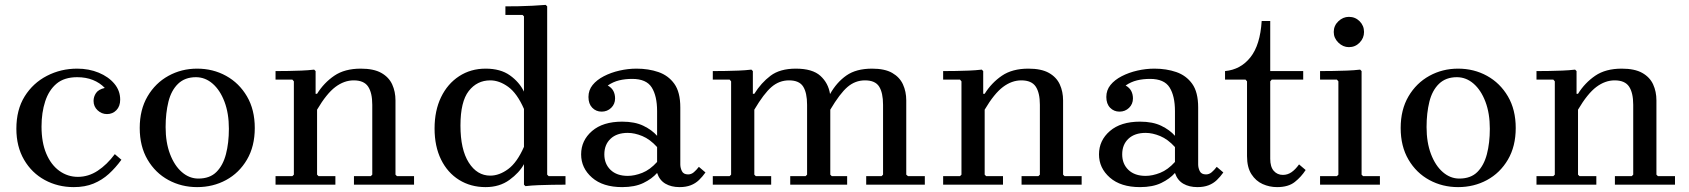

<svg xmlns="http://www.w3.org/2000/svg" viewBox="-20 -756 6914 786"><path d="M282 10Q217 10 163.5 -19Q110 -48 78.5 -102Q47 -156 47 -229Q47 -307 81 -361.5Q115 -416 172 -445.5Q229 -475 296 -475Q344 -475 384 -458.5Q424 -442 448 -413.5Q472 -385 472 -348Q472 -321 456.5 -305Q441 -289 418 -289Q396 -289 379.5 -304.5Q363 -320 363 -343Q363 -360 373 -375Q383 -390 409 -396Q389 -417 360.5 -428.5Q332 -440 296 -440Q243 -440 211.5 -413.5Q180 -387 165 -341Q150 -295 150 -238Q150 -173 169.5 -127Q189 -81 223 -56.5Q257 -32 299 -32Q342 -32 380 -57Q418 -82 450 -125L477 -102Q453 -69 425.5 -44Q398 -19 363 -4.5Q328 10 282 10Z M787 -475Q852 -475 905.5 -445.5Q959 -416 991 -361.5Q1023 -307 1023 -232Q1023 -157 991 -102.5Q959 -48 905.5 -19Q852 10 787 10Q723 10 669.5 -19Q616 -48 584 -102.5Q552 -157 552 -232Q552 -307 584 -361.5Q616 -416 669.5 -445.5Q723 -475 787 -475ZM792 -25Q839 -25 866 -52Q893 -79 905 -125Q917 -171 917 -229Q917 -292 899 -339.5Q881 -387 850.5 -413.5Q820 -440 782 -440Q737 -440 709 -413Q681 -386 669.5 -339.5Q658 -293 658 -236Q658 -173 676 -125.5Q694 -78 724.5 -51.5Q755 -25 792 -25Z M1599 -41 1605 -35H1675V0H1429V-35H1498L1504 -41V-327Q1504 -376 1487 -401.5Q1470 -427 1428 -427Q1389 -427 1353 -400Q1317 -373 1278 -307V-41L1284 -35H1353V0H1108V-35H1177L1183 -41V-423L1177 -430H1108V-465Q1134 -465 1160.5 -465.5Q1187 -466 1213.5 -467Q1240 -468 1266 -471L1272 -465V-372H1278Q1306 -417 1348.5 -446Q1391 -475 1457 -475Q1510 -475 1541 -457.5Q1572 -440 1585.5 -410.5Q1599 -381 1599 -345Z M2220 -41 2226 -35H2295V0Q2269 0 2241 0.5Q2213 1 2185 2Q2157 3 2131 6L2125 0V-84Q2106 -49 2065.5 -19.5Q2025 10 1968 10Q1907 10 1859.5 -19.5Q1812 -49 1785.5 -103Q1759 -157 1759 -230Q1759 -303 1785.5 -358Q1812 -413 1859.5 -444Q1907 -475 1968 -475Q2029 -475 2067.5 -447.5Q2106 -420 2125 -381V-689L2119 -695H2049V-730Q2075 -730 2103.5 -730.5Q2132 -731 2160 -732.5Q2188 -734 2214 -736L2220 -730ZM2125 -155V-310Q2097 -374 2060.5 -400.5Q2024 -427 1987 -427Q1933 -427 1899 -383.5Q1865 -340 1865 -242Q1865 -144 1899 -90.5Q1933 -37 1987 -37Q2024 -37 2060.5 -64Q2097 -91 2125 -155Z M2762 10Q2728 10 2704 -4Q2680 -18 2670 -48V-301Q2670 -363 2648 -398Q2626 -433 2568 -433Q2539 -433 2514.5 -427Q2490 -421 2468 -406Q2484 -397 2491 -383.5Q2498 -370 2498 -353Q2498 -330 2482 -314.5Q2466 -299 2443 -299Q2420 -299 2404.5 -315Q2389 -331 2389 -359Q2389 -387 2406 -408Q2423 -429 2452 -444Q2481 -459 2516 -467Q2551 -475 2586 -475Q2635 -475 2675.5 -461Q2716 -447 2740.5 -413Q2765 -379 2765 -316V-83Q2765 -69 2771.5 -55.5Q2778 -42 2797 -42Q2810 -42 2820.5 -51Q2831 -60 2841 -73L2868 -50Q2856 -33 2841.5 -19Q2827 -5 2807.5 2.5Q2788 10 2762 10ZM2527 10Q2448 10 2403.5 -29Q2359 -68 2359 -124Q2359 -181 2403.5 -219.5Q2448 -258 2527 -258Q2579 -258 2614 -241Q2649 -224 2670 -200V-154Q2641 -186 2609.5 -199Q2578 -212 2550 -212Q2505 -212 2479.5 -188Q2454 -164 2454 -124Q2454 -85 2479.5 -60.5Q2505 -36 2550 -36Q2578 -36 2609.5 -48.5Q2641 -61 2670 -93V-48Q2649 -24 2614 -7Q2579 10 2527 10Z M3697 -35H3766V0H3526V-35H3589L3595 -41V-327Q3595 -376 3579 -401.5Q3563 -427 3521 -427Q3481 -427 3449.5 -400Q3418 -373 3379 -307V-41L3385 -35H3448V0H3215V-35H3278L3284 -41V-327Q3284 -376 3268 -401.5Q3252 -427 3210 -427Q3170 -427 3138.5 -400Q3107 -373 3068 -307V-41L3074 -35H3137V0H2898V-35H2967L2973 -41V-423L2967 -430H2898V-465Q2924 -465 2950.5 -465.5Q2977 -466 3003.5 -467Q3030 -468 3056 -471L3062 -465V-372H3068Q3096 -417 3134.5 -446Q3173 -475 3238 -475Q3306 -475 3338.5 -445.5Q3371 -416 3378 -371Q3405 -419 3445 -447Q3485 -475 3550 -475Q3602 -475 3632.5 -457.5Q3663 -440 3676.5 -410.5Q3690 -381 3690 -345V-41Z M4332 -41 4338 -35H4408V0H4162V-35H4231L4237 -41V-327Q4237 -376 4220 -401.5Q4203 -427 4161 -427Q4122 -427 4086 -400Q4050 -373 4011 -307V-41L4017 -35H4086V0H3841V-35H3910L3916 -41V-423L3910 -430H3841V-465Q3867 -465 3893.5 -465.5Q3920 -466 3946.5 -467Q3973 -468 3999 -471L4005 -465V-372H4011Q4039 -417 4081.5 -446Q4124 -475 4190 -475Q4243 -475 4274 -457.5Q4305 -440 4318.5 -410.5Q4332 -381 4332 -345Z M4882 10Q4848 10 4824 -4Q4800 -18 4790 -48V-301Q4790 -363 4768 -398Q4746 -433 4688 -433Q4659 -433 4634.5 -427Q4610 -421 4588 -406Q4604 -397 4611 -383.5Q4618 -370 4618 -353Q4618 -330 4602 -314.5Q4586 -299 4563 -299Q4540 -299 4524.5 -315Q4509 -331 4509 -359Q4509 -387 4526 -408Q4543 -429 4572 -444Q4601 -459 4636 -467Q4671 -475 4706 -475Q4755 -475 4795.5 -461Q4836 -447 4860.5 -413Q4885 -379 4885 -316V-83Q4885 -69 4891.5 -55.5Q4898 -42 4917 -42Q4930 -42 4940.5 -51Q4951 -60 4961 -73L4988 -50Q4976 -33 4961.5 -19Q4947 -5 4927.5 2.5Q4908 10 4882 10ZM4647 10Q4568 10 4523.5 -29Q4479 -68 4479 -124Q4479 -181 4523.5 -219.5Q4568 -258 4647 -258Q4699 -258 4734 -241Q4769 -224 4790 -200V-154Q4761 -186 4729.5 -199Q4698 -212 4670 -212Q4625 -212 4599.5 -188Q4574 -164 4574 -124Q4574 -85 4599.5 -60.5Q4625 -36 4670 -36Q4698 -36 4729.5 -48.5Q4761 -61 4790 -93V-48Q4769 -24 4734 -7Q4699 10 4647 10Z M5298 -83 5325 -60Q5307 -32 5280.5 -11Q5254 10 5208 10Q5177 10 5149 -2.5Q5121 -15 5103 -43Q5085 -71 5085 -117V-423L5079 -430H4995V-465Q5059 -471 5099 -521.5Q5139 -572 5145 -670H5180V-465H5315V-430H5186L5180 -423V-106Q5180 -73 5194.5 -56.5Q5209 -40 5232 -40Q5251 -40 5267 -51Q5283 -62 5298 -83Z M5384 0V-35H5453L5459 -41V-423L5453 -430H5384V-465Q5410 -465 5438 -465.5Q5466 -466 5494 -467Q5522 -468 5548 -471L5554 -465V-41L5560 -35H5629V0ZM5502 -563Q5478 -563 5459 -581.5Q5440 -600 5440 -625Q5440 -651 5459 -669Q5478 -687 5502 -687Q5528 -687 5546 -669Q5564 -651 5564 -625Q5564 -600 5546 -581.5Q5528 -563 5502 -563Z M5949 -475Q6014 -475 6067.5 -445.5Q6121 -416 6153 -361.5Q6185 -307 6185 -232Q6185 -157 6153 -102.5Q6121 -48 6067.5 -19Q6014 10 5949 10Q5885 10 5831.5 -19Q5778 -48 5746 -102.5Q5714 -157 5714 -232Q5714 -307 5746 -361.5Q5778 -416 5831.5 -445.5Q5885 -475 5949 -475ZM5954 -25Q6001 -25 6028 -52Q6055 -79 6067 -125Q6079 -171 6079 -229Q6079 -292 6061 -339.5Q6043 -387 6012.5 -413.5Q5982 -440 5944 -440Q5899 -440 5871 -413Q5843 -386 5831.5 -339.5Q5820 -293 5820 -236Q5820 -173 5838 -125.5Q5856 -78 5886.5 -51.5Q5917 -25 5954 -25Z M6761 -41 6767 -35H6837V0H6591V-35H6660L6666 -41V-327Q6666 -376 6649 -401.5Q6632 -427 6590 -427Q6551 -427 6515 -400Q6479 -373 6440 -307V-41L6446 -35H6515V0H6270V-35H6339L6345 -41V-423L6339 -430H6270V-465Q6296 -465 6322.5 -465.5Q6349 -466 6375.5 -467Q6402 -468 6428 -471L6434 -465V-372H6440Q6468 -417 6510.5 -446Q6553 -475 6619 -475Q6672 -475 6703 -457.5Q6734 -440 6747.5 -410.5Q6761 -381 6761 -345Z"/></svg>

Font: Brygada 1918 Medium
Style: Regular
Weight: 500
Designer: Mateusz Machalski | Borys Kosmynka | Przemek Hoffer
Foundry: NIEPODLEGLA 2018
Version: Version 3.006